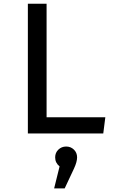

<svg xmlns="http://www.w3.org/2000/svg" viewBox="-20 -727 655 1046"><path d="M131.8 0V-706.7H233.8V-88.2H553.8L542.6 0ZM340.5 71.3Q365.6 71.3 382.8 88.2Q400 105.1 400 130.3Q400 154.9 383.1 191.3L332.3 299.5H274.9L304.6 179.5Q280.5 160.5 280.5 130.3Q280.5 105.1 297.9 88.2Q315.4 71.3 340.5 71.3Z"/></svg>

Font: Fira Code Retina
Style: Regular
Weight: 450
Monospace: yes
Designer: Carrois Corporate, Edenspiekermann AG, Nikita Prokopov
Foundry: Carrois Corporate, Edenspiekermann AG, Nikita Prokopov
Version: Version 6.002